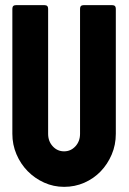

<svg xmlns="http://www.w3.org/2000/svg" viewBox="-20 -716 500 746"><path d="M229 10Q188 10 151.5 -6.5Q115 -23 87.5 -51Q60 -79 44 -116.5Q28 -154 28 -196V-682Q28 -696 42 -696H153Q167 -696 167 -682V-196Q167 -167 185 -147.5Q203 -128 229 -128Q255 -128 273 -147.5Q291 -167 291 -196V-682Q291 -696 305 -696H416Q430 -696 430 -682V-196Q430 -153 414 -115.5Q398 -78 371 -50Q344 -22 307.5 -6Q271 10 229 10Z"/></svg>

Font: AL Dynamic
Style: Bold
Weight: 700
Version: Version 1.000; ttfautohint (v1.8.2) -l 8 -r 50 -G 200 -x 14 